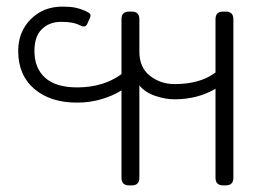

<svg xmlns="http://www.w3.org/2000/svg" viewBox="-20 -560 800 580"><path d="M347 -23V-287Q322 -271 287 -260.5Q252 -250 213 -250Q132 -250 83.5 -291.5Q35 -333 35 -406Q35 -464 73 -502Q111 -540 168 -540Q192 -540 207 -537Q222 -534 238 -527Q249 -522 252 -518Q255 -514 252 -507L245 -491Q241 -480 234 -480Q228 -480 225 -482Q211 -489 197.5 -491.5Q184 -494 165 -494Q129 -494 106.5 -472Q84 -450 84 -406Q84 -354 116.5 -325Q149 -296 213 -296Q292 -296 347 -336V-502Q347 -525 370 -525H378Q401 -525 401 -502V-404Q401 -356 433 -331Q465 -306 507 -306Q585 -306 631 -341V-502Q631 -525 654 -525H662Q685 -525 685 -502V-23Q685 0 662 0H654Q631 0 631 -23V-292Q577 -260 507 -260Q479 -260 448.5 -270.5Q418 -281 401 -302V-23Q401 0 378 0H370Q347 0 347 -23Z"/></svg>

Font: Mitr ExtraLight
Style: Regular
Weight: 250
Designer: Thanarat Vachiruckul
Foundry: Cadson Demak Co.,Ltd.
Version: Version 1.000